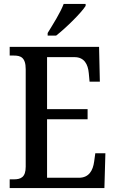

<svg xmlns="http://www.w3.org/2000/svg" viewBox="-20 -951 586 971"><path d="M221 -784V-771H264C315 -811 391 -886 413 -921V-931H302C285 -886 249 -830 221 -784ZM29 0H508L513 -176H462L456 -133C450 -89 430 -52 379 -52H218V-348H423V-399H218V-662H357C406 -662 425 -626 429 -581L433 -538H485L481 -714H29V-670H50C83 -670 110 -662 110 -601V-108C110 -55 86 -44 50 -44H29Z"/></svg>

Font: Noto Serif Bengali Condensed Medium
Style: Regular
Weight: 500
Width: 3
Designer: Juan Bruce, Universal Thirst, Indian Type Foundry and the Monotype Design Team.
Foundry: Monotype Imaging Inc.
Version: Version 2.003